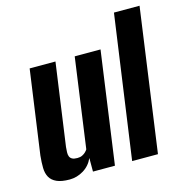

<svg xmlns="http://www.w3.org/2000/svg" viewBox="-97 -722 785 819"><g transform="rotate(-15 295.5 -312.5)"><path d="M112 7Q76 7 55 -2.5Q34 -12 24.5 -29Q15 -46 14.5 -70Q14 -94 17 -124L69 -495H183L132 -131Q131 -119 130.5 -108.5Q130 -98 133 -90Q136 -82 144 -77.5Q152 -73 167 -73Q180 -73 189 -77.5Q198 -82 204 -88Q210 -94 213 -99L268 -495H382L313 0H216V-60Q202 -28 173 -10.5Q144 7 112 7Z M389 0 478 -632H591L503 0Z"/></g></svg>

Font: Alumni Sans
Style: Bold Italic
Weight: 700
Italic angle: -8°
Designer: Robert E. Leuschke
Foundry: Robert E. Leuschke
Version: Version 1.016